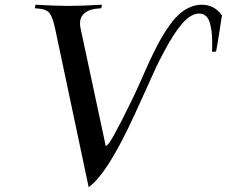

<svg xmlns="http://www.w3.org/2000/svg" viewBox="-20 -752 941 797"><path d="M348.1 24.9 209 -632.3Q199.7 -676.8 187.5 -694.8Q175.3 -712.9 145 -715.8L124.5 -717.8L127.4 -732.4Q208.5 -727.5 264.2 -727.5Q320.8 -727.5 403.3 -732.4L400.4 -717.8L378.9 -715.8Q349.6 -712.9 330.8 -697.3Q312 -681.6 312 -654.8Q312 -644.5 314.9 -632.3L418.9 -146Q428.2 -146 454.1 -192.9Q480 -239.7 525.9 -333.5Q539.1 -359.9 556.6 -398.9Q574.2 -438 587.2 -467.8Q600.1 -497.6 617.9 -533.7Q635.7 -569.8 651.1 -596.7Q666.5 -623.5 686.3 -650.4Q706.1 -677.2 725.3 -694.3Q744.6 -711.4 768.3 -721.9Q792 -732.4 817.4 -732.4Q869.6 -732.4 901.4 -688.5Q899.4 -678.2 892.1 -628.7Q884.8 -579.1 877 -538.1L860.4 -536.6Q860.4 -542 860.6 -553.7Q860.8 -565.4 860.8 -572.3Q860.8 -597.2 858.9 -616.2Q856.9 -635.3 851.8 -654.8Q846.7 -674.3 835.2 -685.1Q823.7 -695.8 806.6 -695.8Q772.9 -695.8 737.3 -655.3Q701.7 -614.7 662.1 -539.6Q648.9 -514.2 643.8 -504.9Q638.7 -495.6 628.9 -474.6Q619.1 -453.6 613.3 -440.4Q607.4 -427.2 585 -377.7Q562.5 -328.1 539.6 -278.3Q426.8 -31.2 348.1 24.9Z"/></svg>

Font: Flanker
Style: Italic
Weight: 400
Italic angle: -12°
Designer: Flanker
Version: Version 2.027